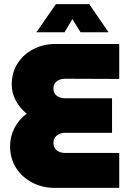

<svg xmlns="http://www.w3.org/2000/svg" viewBox="-20 -914 636 934"><path d="M246 0Q186 0 136.5 -26Q87 -52 58 -97.5Q29 -143 29 -203Q29 -250 50.5 -291.5Q72 -333 110 -361Q77 -387 57 -424.5Q37 -462 37 -502Q37 -561 65.5 -605.5Q94 -650 142.5 -675Q191 -700 249 -700H560V-530L297 -531Q281 -531 268 -525.5Q255 -520 247.5 -509.5Q240 -499 240 -483Q240 -468 247.5 -457.5Q255 -447 268 -441.5Q281 -436 297 -436H525V-268H298Q281 -268 268 -262Q255 -256 247.5 -245Q240 -234 240 -218Q240 -203 247.5 -192Q255 -181 268 -175.5Q281 -170 298 -170H560V0ZM157 -757 252 -894H414L508 -757H372L332 -821L294 -757Z"/></svg>

Font: MuseoModerno Thin Black
Style: Regular
Weight: 900
Version: Version 1.002